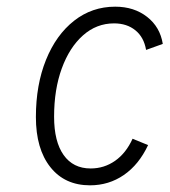

<svg xmlns="http://www.w3.org/2000/svg" viewBox="-20 -543 508 575"><path d="M249.5 12Q174 12 130.8 -42.5Q87.5 -97 87.5 -192.5Q87.5 -289 117.8 -363.8Q148 -438.5 201.8 -480.8Q255.5 -523 325 -523Q381.5 -523 420.5 -492.5Q459.5 -462 467.5 -411.5L417.5 -393.5Q411 -431.5 385.5 -452.2Q360 -473 321.5 -473Q269 -473 228.5 -437Q188 -401 165 -338Q142 -275 142 -193.5Q142 -119 170.5 -78.8Q199 -38.5 251.5 -38.5Q292 -38.5 324.8 -61.5Q357.5 -84.5 377 -127.5L423.5 -108.5Q396 -50 351 -19Q306 12 249.5 12Z"/></svg>

Font: Overpass ExtraLight
Style: Italic
Weight: 250
Italic angle: -10°
Designer: Delve Withrington, Dave Bailey, Thomas Jockin
Foundry: Delve Fonts LLC
Version: Version 4.000